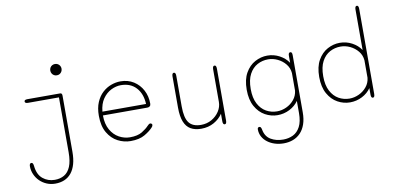

<svg xmlns="http://www.w3.org/2000/svg" viewBox="-87 -1046 3270 1578"><g transform="rotate(-10 1547.5 -257.0)"><path d="M428 -627Q415 -627 404.2 -633.2Q393.5 -639.5 387.2 -650.5Q381 -661.5 381 -674.5Q381 -688 387.2 -698.8Q393.5 -709.5 404.2 -715.5Q415 -721.5 428 -721.5Q441.5 -721.5 452 -715.2Q462.5 -709 468.8 -698.2Q475 -687.5 475 -674.5Q475 -661.5 468.8 -650.5Q462.5 -639.5 452 -633.2Q441.5 -627 428 -627ZM79.5 69.5Q79.5 58 84 51.8Q88.5 45.5 95 45.5Q103.5 45.5 107.8 52.8Q112 60 113.5 74.5Q121 147 163.2 181.5Q205.5 216 262.5 216Q308 216 341.8 196.2Q375.5 176.5 394.2 132Q413 87.5 413 13.5V-445.5H155Q141 -445.5 135 -449.8Q129 -454 129 -461Q129 -468 135 -472Q141 -476 155 -476H428.5Q444.5 -476 444.5 -454.5V13.5Q444.5 72.5 432 116.2Q419.5 160 395.8 189.2Q372 218.5 338 233Q304 247.5 261.5 247.5Q223.5 247.5 190.2 233.5Q157 219.5 132.2 195Q107.5 170.5 93.5 138.2Q79.5 106 79.5 69.5Z M932 10.5Q876.5 10.5 825.5 -16Q774.5 -42.5 742 -97.8Q709.5 -153 709.5 -239Q709.5 -304.5 729.5 -351.5Q749.5 -398.5 782.5 -428.8Q815.5 -459 855 -473.2Q894.5 -487.5 933 -487.5Q995.5 -487.5 1042.8 -457.5Q1090 -427.5 1116.5 -377.2Q1143 -327 1143 -265Q1143 -251 1135.2 -243.8Q1127.5 -236.5 1114 -236.5H743Q743.5 -164 770.8 -116.2Q798 -68.5 841.2 -44.8Q884.5 -21 932 -21Q996 -21 1033 -43.8Q1070 -66.5 1091 -89.5Q1097.5 -96.5 1102.8 -100.2Q1108 -104 1114 -104Q1120 -104 1125 -100.2Q1130 -96.5 1130 -90Q1130 -85 1127.5 -79.8Q1125 -74.5 1119.5 -69Q1095 -42 1050 -15.8Q1005 10.5 932 10.5ZM744.5 -268H1108.5Q1105 -353.5 1058 -404.8Q1011 -456 931 -456Q890 -456 849.2 -435.8Q808.5 -415.5 779.5 -374Q750.5 -332.5 744.5 -268Z M1378 -481Q1393.5 -481 1393.5 -452.5V-197Q1393.5 -101 1424.5 -60.5Q1455.5 -20 1525 -20Q1574 -20 1613.8 -42.8Q1653.5 -65.5 1677.2 -102.2Q1701 -139 1701 -181V-452.5Q1701 -481 1717 -481Q1732.5 -481 1732.5 -452.5V-19.5Q1732.5 9 1717 9Q1701 9 1701 -19.5V-82Q1674.5 -41.5 1627.8 -15Q1581 11.5 1521.5 11.5Q1468.5 11.5 1433 -9.2Q1397.5 -30 1379.8 -75Q1362 -120 1362 -192.5V-452.5Q1362 -481 1378 -481Z M2168 247.5Q2129.5 247.5 2095 236.8Q2060.5 226 2034 206.2Q2007.5 186.5 1992.2 158.8Q1977 131 1977 97Q1977 88.5 1981.2 84Q1985.5 79.5 1992.5 79.5Q2001 79.5 2005.2 87.2Q2009.5 95 2011.5 106.5Q2022 164 2066 190Q2110 216 2169 216Q2214.5 216 2251.8 197.8Q2289 179.5 2311.2 137Q2333.5 94.5 2333.5 23V-77.5Q2306 -37.5 2259 -13.5Q2212 10.5 2158 10.5Q2104.5 10.5 2055.2 -16.5Q2006 -43.5 1974.8 -99Q1943.5 -154.5 1943.5 -239Q1943.5 -324 1974.8 -378.8Q2006 -433.5 2055.2 -460Q2104.5 -486.5 2158 -486.5Q2212 -486.5 2259 -461.5Q2306 -436.5 2333.5 -395.5V-454.5Q2333.5 -481 2349.5 -481Q2365 -481 2365 -454.5V23Q2365 80 2350.2 122.2Q2335.5 164.5 2309 192.2Q2282.5 220 2246.5 233.8Q2210.5 247.5 2168 247.5ZM2159.5 -21Q2199.5 -21 2237.8 -38.8Q2276 -56.5 2302.5 -88.8Q2329 -121 2333.5 -163.5V-309.5Q2330 -353 2303.2 -385.8Q2276.5 -418.5 2238 -436.8Q2199.5 -455 2159.5 -455Q2111 -455 2069.5 -432.8Q2028 -410.5 2002.5 -363Q1977 -315.5 1977 -239Q1977 -164.5 2002.5 -116Q2028 -67.5 2069.5 -44.2Q2111 -21 2159.5 -21Z M2954 5Q2938.5 5 2938.5 -24V-77.5Q2911 -37.5 2864 -13.5Q2817 10.5 2763 10.5Q2709.5 10.5 2660.2 -16.5Q2611 -43.5 2579.8 -99Q2548.5 -154.5 2548.5 -239Q2548.5 -324 2579.8 -378.8Q2611 -433.5 2660.2 -460Q2709.5 -486.5 2763 -486.5Q2817 -486.5 2864 -461.5Q2911 -436.5 2938.5 -395.5V-733.5Q2938.5 -747.5 2942.5 -754.8Q2946.5 -762 2954 -762Q2969.5 -762 2969.5 -733.5V-24Q2969.5 5 2954 5ZM2938.5 -163.5V-309.5Q2935 -353 2908.2 -385.8Q2881.5 -418.5 2843 -436.8Q2804.5 -455 2764.5 -455Q2716 -455 2674.5 -432.8Q2633 -410.5 2607.5 -363Q2582 -315.5 2582 -239Q2582 -164.5 2607.5 -116Q2633 -67.5 2674.5 -44.2Q2716 -21 2764.5 -21Q2804.5 -21 2842.8 -38.8Q2881 -56.5 2907.5 -88.8Q2934 -121 2938.5 -163.5Z"/></g></svg>

Font: Sono ExtraLight Monospace ExtraLight
Style: Regular
Weight: 250
Version: Version 2.112